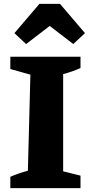

<svg xmlns="http://www.w3.org/2000/svg" viewBox="-20 -965 456 985"><path d="M33 0V-58Q56 -68 78 -75.5Q100 -83 123 -89L136 -582L33 -611V-674H393V-616Q373 -607 350.5 -599Q328 -591 304 -585V-86L393 -64V0ZM288 -945 416 -795 356 -739 235 -832 114 -739 54 -795 182 -945Z"/></svg>

Font: Piazzolla Thin Black
Style: Regular
Weight: 900
Version: Version 2.005